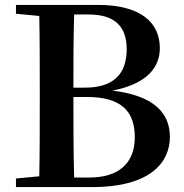

<svg xmlns="http://www.w3.org/2000/svg" viewBox="-20 -762 749 782"><path d="M282 -39C279 -143 279 -249 279 -367H334C468 -367 529 -314 529 -203C529 -96 462 -39 344 -39ZM341 -703C449 -703 496 -653 496 -561C496 -460 441 -405 326 -405H279C279 -507 279 -606 282 -703ZM45 -742V-706L140 -697C142 -598 142 -498 142 -398V-355C142 -250 142 -146 140 -44L45 -35V0H354C598 0 672 -105 672 -204C672 -304 604 -373 438 -393C582 -421 631 -490 631 -566C631 -668 556 -742 379 -742Z"/></svg>

Font: Source Han Serif
Style: Bold
Weight: 700
Designer: Ryoko NISHIZUKA 西塚涼子 (kana & ideographs); Frank Grießhammer (Latin, Greek & Cyrillic); Wenlong ZHANG 张文龙 (bopomofo); San
Foundry: Adobe Systems Incorporated
Version: Version 1.001;PS 1.001;hotconv 16.6.54;makeotf.lib2.5.65590